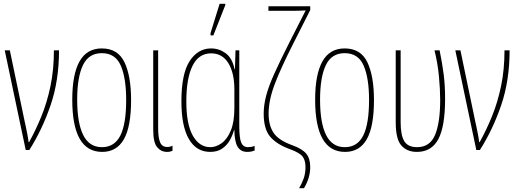

<svg xmlns="http://www.w3.org/2000/svg" viewBox="-20 -793 2749 1015"><path d="M116 0 5 -527H32L110 -153Q112 -145 116 -125.5Q120 -106 124.5 -83.5Q129 -61 131 -42H134Q169 -105 199 -178.5Q229 -252 247 -338.5Q265 -425 265 -527H292Q292 -367 247.5 -237Q203 -107 135 0Z M673 -264Q673 -124 635 -57Q597 10 520 10Q362 10 362 -266Q362 -400 400.5 -468.5Q439 -537 518 -537Q603 -537 638 -464Q673 -391 673 -264ZM388 -266Q388 -143 420 -79Q452 -15 519 -15Q585 -15 616 -76Q647 -137 647 -265Q647 -380 618.5 -446Q590 -512 518 -512Q449 -512 418.5 -448.5Q388 -385 388 -266Z M863 10Q832 10 811 -14.5Q790 -39 790 -107V-527H816V-115Q816 -65 826.5 -40.5Q837 -16 864 -16Q880 -16 892 -23V4Q888 6 881 8Q874 10 863 10Z M1091 10Q1018 10 978.5 -58Q939 -126 939 -257Q939 -403 982.5 -470Q1026 -537 1096 -537Q1138 -537 1173 -511.5Q1208 -486 1220 -427H1222L1225 -527H1245V-126Q1245 -62 1255.5 -38.5Q1266 -15 1291 -15Q1298 -15 1308 -16.5Q1318 -18 1326 -22V3Q1320 5 1310.5 7.5Q1301 10 1287 10Q1253 10 1236.5 -16.5Q1220 -43 1219 -105H1217Q1210 -79 1195.5 -52.5Q1181 -26 1155.5 -8Q1130 10 1091 10ZM1092 -15Q1122 -15 1151.5 -36Q1181 -57 1200 -102.5Q1219 -148 1219 -222V-319Q1219 -408 1187 -459.5Q1155 -511 1096 -511Q1030 -511 997.5 -444.5Q965 -378 965 -257Q965 -136 999.5 -75.5Q1034 -15 1092 -15ZM1093 -606V-618L1141 -773H1171V-766L1108 -606Z M1561 202Q1575 179 1585 151.5Q1595 124 1595 90Q1595 55 1580 35Q1565 15 1514 -4Q1444 -29 1409 -69.5Q1374 -110 1374 -192Q1374 -237 1387 -287Q1400 -337 1430.5 -404.5Q1461 -472 1511 -571L1596 -738Q1582 -737 1565.5 -736.5Q1549 -736 1538 -736H1399V-760H1620V-740L1529 -560Q1465 -434 1432.5 -348.5Q1400 -263 1400 -192Q1400 -130 1426.5 -90.5Q1453 -51 1526 -25Q1578 -6 1599 19.5Q1620 45 1620 90Q1620 147 1587 202Z M1957 -264Q1957 -124 1919 -57Q1881 10 1804 10Q1646 10 1646 -266Q1646 -400 1684.5 -468.5Q1723 -537 1802 -537Q1887 -537 1922 -464Q1957 -391 1957 -264ZM1672 -266Q1672 -143 1704 -79Q1736 -15 1803 -15Q1869 -15 1900 -76Q1931 -137 1931 -265Q1931 -380 1902.5 -446Q1874 -512 1802 -512Q1733 -512 1702.5 -448.5Q1672 -385 1672 -266Z M2184 10Q2132 10 2102 -23.5Q2072 -57 2072 -146V-527H2098V-146Q2098 -79 2117 -47Q2136 -15 2185 -15Q2253 -15 2280 -80Q2307 -145 2307 -264Q2307 -320 2300.5 -389Q2294 -458 2277 -527H2304Q2318 -458 2325.5 -399.5Q2333 -341 2333 -272Q2333 -124 2297 -57Q2261 10 2184 10Z M2498 0 2387 -527H2414L2492 -153Q2494 -145 2498 -125.5Q2502 -106 2506.5 -83.5Q2511 -61 2513 -42H2516Q2551 -105 2581 -178.5Q2611 -252 2629 -338.5Q2647 -425 2647 -527H2674Q2674 -367 2629.5 -237Q2585 -107 2517 0Z"/></svg>

Font: Noto Sans ExtraCondensed Thin
Style: Regular
Weight: 100
Width: 2
Designer: Monotype Design Team
Foundry: Monotype Imaging Inc.
Version: Version 2.013; ttfautohint (v1.8.4.7-5d5b)